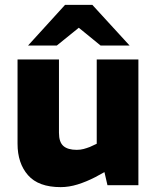

<svg xmlns="http://www.w3.org/2000/svg" viewBox="-20 -760 646 788"><path d="M229 8Q138 8 95 -41Q52 -90 52 -170V-516H222V-215Q222 -177 240 -161Q258 -145 295 -145Q310 -145 323 -148.5Q336 -152 349 -157L377 -170V-516H548V0H421L400 -91L433 -67L371 -33Q334 -14 298.5 -3Q263 8 229 8ZM393 -573 279 -666 247 -740H359L512 -573ZM95 -573 247 -740H359L328 -666L213 -573Z"/></svg>

Font: REM
Style: Bold
Weight: 700
Designer: Octavio Pardo
Foundry: Ashler Design
Version: Version 1.005;gftools[0.9.28]